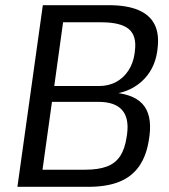

<svg xmlns="http://www.w3.org/2000/svg" viewBox="-20 -720 653 740"><path d="M145.1 -700H399.2Q469.4 -700 513.7 -681.1Q557.9 -662.2 576.3 -624.8Q594.7 -587.5 586.9 -529.8L585.9 -521.7Q575.4 -450.1 525.2 -405.3Q475 -360.6 399.8 -356.2L400 -364.4Q490.5 -360.8 528.5 -320.1Q566.6 -279.3 556.2 -197L554.5 -185.5Q545.6 -122.3 517.4 -80.9Q489.1 -39.5 440.6 -19.7Q392.1 0 320.5 0H47.1ZM308.2 -65.9Q359.1 -65.9 392 -78.3Q424.9 -90.7 443.2 -118.6Q461.5 -146.6 467.9 -191L469.8 -203.3Q478 -265.3 450.1 -296.4Q422.2 -327.4 359.2 -327.4H180.3L143.8 -65.9ZM361.8 -388.5Q398.4 -388.5 427.2 -403.9Q455.9 -419.4 474.6 -447.6Q493.3 -475.8 498.7 -513.3L499.7 -522Q507.9 -580.9 477 -607.5Q446 -634.1 370.3 -634.1H223.1L189.1 -388.5Z"/></svg>

Font: Pathway Extreme 8pt Thin 12pt
Style: Italic
Weight: 100
Italic angle: -8°
Version: Version 1.001;gftools[0.9.26]